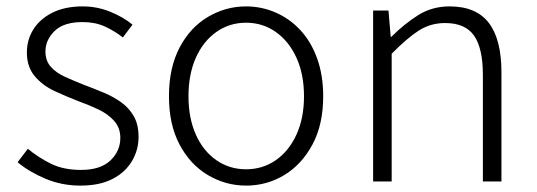

<svg xmlns="http://www.w3.org/2000/svg" viewBox="-20 -567 1678 600"><path d="M231 13Q173 13 122 -8.5Q71 -30 35 -60L67 -102Q101 -74 140 -55Q179 -36 233 -36Q294 -36 325 -65.5Q356 -95 356 -136Q356 -168 336.5 -189.5Q317 -211 287.5 -225Q258 -239 227 -250Q188 -265 150.5 -282.5Q113 -300 88.5 -329Q64 -358 64 -403Q64 -443 84.5 -475.5Q105 -508 144 -527.5Q183 -547 239 -547Q283 -547 324 -530.5Q365 -514 394 -490L364 -450Q337 -471 307 -484.5Q277 -498 238 -498Q179 -498 150.5 -470Q122 -442 122 -406Q122 -377 139 -358Q156 -339 184 -326.5Q212 -314 242 -302Q274 -290 304 -277.5Q334 -265 358.5 -247.5Q383 -230 398 -204Q413 -178 413 -139Q413 -98 392 -63Q371 -28 331 -7.5Q291 13 231 13Z M749 13Q685 13 629.5 -20Q574 -53 541 -115.5Q508 -178 508 -266Q508 -355 541 -418Q574 -481 629.5 -514Q685 -547 749 -547Q797 -547 841 -528Q885 -509 918.5 -473Q952 -437 971 -384.5Q990 -332 990 -266Q990 -178 956.5 -115.5Q923 -53 868.5 -20Q814 13 749 13ZM749 -38Q801 -38 842 -66.5Q883 -95 906.5 -146.5Q930 -198 930 -266Q930 -335 906.5 -386.5Q883 -438 842 -467Q801 -496 749 -496Q697 -496 656 -467Q615 -438 592 -386.5Q569 -335 569 -266Q569 -198 592 -146.5Q615 -95 656 -66.5Q697 -38 749 -38Z M1146 0V-534H1194L1201 -452H1203Q1243 -492 1286.5 -519.5Q1330 -547 1385 -547Q1468 -547 1507.5 -495.5Q1547 -444 1547 -341V0H1489V-333Q1489 -416 1461.5 -455.5Q1434 -495 1371 -495Q1325 -495 1288 -471Q1251 -447 1204 -399V0Z"/></svg>

Font: Noto Sans KR Thin Light
Style: Regular
Weight: 300
Version: Version 2.004-H2;hotconv 1.0.118;makeotfexe 2.5.65603